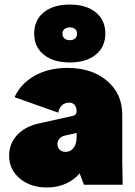

<svg xmlns="http://www.w3.org/2000/svg" viewBox="-20 -810 592 842"><path d="M186 12.2Q113.8 12.2 66.9 -27.1Q20 -66.4 20 -127.9Q20 -179.2 54.2 -216.8Q88.4 -254.4 147.9 -268.1L299.8 -301.8Q315.9 -305.2 315.9 -321.8Q315.9 -340.3 307.1 -350.1Q298.3 -359.9 282.2 -359.9Q264.2 -359.9 251.5 -347.9Q238.8 -335.9 235.8 -315.9L43.9 -383.8Q70.8 -443.4 131.8 -477.8Q192.9 -512.2 275.9 -512.2Q383.3 -512.2 449.7 -455.3Q516.1 -398.4 516.1 -308.1V-100.1L518.1 0H348.1L329.1 -49.8Q305.7 -21 268.3 -4.4Q231 12.2 186 12.2ZM400.1 -570.3Q358.4 -536.1 286.1 -536.1Q213.9 -536.1 171.9 -570.3Q129.9 -604.5 129.9 -663.1Q129.9 -721.7 171.9 -755.9Q213.9 -790 286.1 -790Q358.4 -790 400.1 -755.9Q441.9 -721.7 441.9 -663.1Q441.9 -604.5 400.1 -570.3ZM286.1 -633.8Q300.8 -633.8 309.3 -641.4Q317.9 -648.9 317.9 -662.1Q317.9 -674.8 309.6 -682.4Q301.3 -689.9 286.1 -689.9Q271 -689.9 262.5 -682.4Q253.9 -674.8 253.9 -662.1Q253.9 -649.4 262.5 -641.6Q271 -633.8 286.1 -633.8ZM231.9 -178.2Q231.9 -162.6 241.7 -153.3Q251.5 -144 268.1 -144Q289.6 -144 302.7 -161.4Q315.9 -178.7 315.9 -208V-227.1Q314.5 -226.6 303.7 -223.9Q293 -221.2 286.1 -220.2L266.1 -215.8Q250.5 -212.9 241.2 -202.6Q231.9 -192.4 231.9 -178.2Z"/></svg>

Font: Apfel Grotezk Satt
Style: Regular
Weight: 900
Designer: Luigi Gorlero
Foundry: © 2023, Luigi Gorlero & Collletttivo
Version: Version 2.000;Glyphs 3.2 (3217)